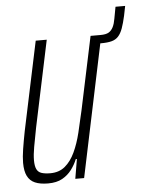

<svg xmlns="http://www.w3.org/2000/svg" viewBox="-48 -646 527 694"><g transform="rotate(-5 216.0 -299.5)"><path d="M292 -480 298 -510H334Q354 -510 364 -516Q374 -522 380 -534Q386 -546 389 -564L397 -607H432L425 -572Q419 -545 412.5 -527Q406 -509 396.5 -498.5Q387 -488 372 -484Q357 -480 333 -480ZM99 8Q70 8 51.5 0Q33 -8 24 -26Q15 -44 15 -74Q15 -95 19.5 -123.5Q24 -152 31 -188L99 -510H139L73 -197Q65 -156 60 -128Q55 -100 55 -80Q55 -59 60.5 -47.5Q66 -36 78.5 -32Q91 -28 110 -28Q142 -28 163.5 -46Q185 -64 199.5 -95Q214 -126 223.5 -165Q233 -204 242 -245L298 -510H337L230 0H198L210 -71H206Q198 -51 184.5 -33Q171 -15 150.5 -3.5Q130 8 99 8Z"/></g></svg>

Font: Saira UltraCondensed ExtraLight
Style: Italic
Weight: 250
Width: 1
Italic angle: -12°
Designer: Hector Gatti with collaboration of the Omnibus-Type team
Foundry: Omnibus-Type
Version: Version 1.101